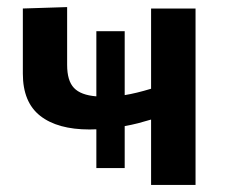

<svg xmlns="http://www.w3.org/2000/svg" viewBox="-20 -522 636 542"><path d="M252 -47.5V-157Q242.5 -156.5 233 -156.5Q142.5 -156.5 93.5 -195Q44.5 -233.5 44.5 -314V-498L169.5 -502V-339Q169.5 -294 188.8 -273.8Q208 -253.5 252 -250V-434H332V-253.5Q363.5 -258.5 406.5 -271.5V-498H532V0H406.5V-184.5Q388.5 -179 370 -174.2Q351.5 -169.5 332 -166V-47.5Z"/></svg>

Font: Commissioner SemiBold
Style: Regular
Weight: 600
Designer: Kostas Bartsokas
Foundry: Kostas Bartsokas
Version: Version 1.000; ttfautohint (v1.8.3)